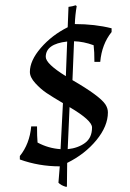

<svg xmlns="http://www.w3.org/2000/svg" viewBox="-20 -614 490 726"><path d="M93 -342Q93 -385 134.5 -433Q176 -481 236 -511L239 -588Q255 -590 266 -594L270 -591Q264 -556 263 -523Q339 -523 402 -507V-493Q365 -447 359 -380H337Q337 -420 334 -443Q296 -457 260 -458L254 -311Q356 -252 378 -220Q388 -205 388 -189Q388 -137 344.5 -84Q301 -31 234 2L233 92H228Q211 87 201 77L206 15Q127 15 55 -11V-24Q92 -70 98 -136H120Q120 -97 122 -75Q163 -53 209 -50L218 -224Q179 -247 156.5 -262Q134 -277 113.5 -299.5Q93 -322 93 -342ZM328 -132Q328 -159 243 -209L236 -50Q275 -54 301.5 -73.5Q328 -93 328 -132ZM153 -399Q153 -373 229 -326L234 -457Q153 -448 153 -399Z"/></svg>

Font: Almendra SC
Style: Regular
Weight: 400
Designer: Ana Sanfelippo
Foundry: Ana Sanfelippo
Version: Version 1.003